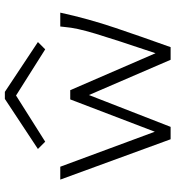

<svg xmlns="http://www.w3.org/2000/svg" viewBox="14 -735 722 790"><g transform="rotate(-90 375.0 -340.0)"><path d="M197 1 31 -453H84L228 -64L361 -412H399L551 -61Q580 -147 599.5 -207Q619 -267 631.5 -308.5Q644 -350 650.5 -380Q657 -410 659 -435L661 -453H718Q693 -338 655 -225.5Q617 -113 576 1H524L379 -335L248 1ZM187 -515 157 -545 363 -681H392L597 -545L567 -515L377 -635Z"/></g></svg>

Font: Inconsolata ExtraExpanded Light
Style: Regular
Weight: 300
Width: 8
Monospace: yes
Designer: Raph Levien, Cyreal, Brenton Simpson
Foundry: Raph Levien, Cyreal, Google
Version: Version 3.001; ttfautohint (v1.8.2.53-6de2)